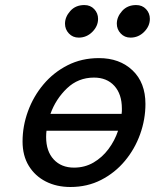

<svg xmlns="http://www.w3.org/2000/svg" viewBox="-20 -728 613 760"><path d="M69.3 -168Q69.3 -229 90.8 -287.8Q112.3 -346.7 152.1 -394Q191.9 -441.4 247.6 -469.7Q303.2 -498 371.6 -498Q453.6 -498 504.6 -449.5Q555.7 -400.9 555.7 -316.4Q555.7 -255.4 534.7 -196.8Q513.7 -138.2 474.4 -91.1Q435.1 -43.9 380.4 -15.9Q325.7 12.2 258.8 12.2Q204.1 12.2 161.4 -9.5Q118.7 -31.2 94 -71.5Q69.3 -111.8 69.3 -168ZM447.3 -210.4H164.1Q162.6 -199.7 162.6 -185.5Q162.6 -129.4 192.6 -96.9Q222.7 -64.5 272.9 -64.5Q315.4 -64.5 349.9 -84.5Q384.3 -104.5 409.2 -137.7Q434.1 -170.9 447.3 -210.4ZM179.7 -277.3H461.4Q462.4 -283.7 462.4 -288.1Q462.4 -292.5 462.4 -298.3Q462.4 -355.5 432.6 -388.2Q402.8 -420.9 352.1 -420.9Q289.6 -420.9 245.1 -378.4Q200.7 -335.9 179.7 -277.3ZM573.2 -653.3Q573.2 -624.5 550.5 -601.8Q527.8 -579.1 496.6 -579.1Q473.1 -579.1 457.8 -595.5Q442.4 -611.8 442.4 -634.3Q442.4 -661.1 463.4 -684.6Q484.4 -708 519 -708Q543 -708 558.1 -691.9Q573.2 -675.8 573.2 -653.3ZM368.2 -653.3Q368.2 -624.5 345.5 -601.8Q322.8 -579.1 291.5 -579.1Q268.1 -579.1 252.7 -595.5Q237.3 -611.8 237.3 -634.3Q237.3 -661.1 258.3 -684.6Q279.3 -708 314 -708Q337.9 -708 353 -691.9Q368.2 -675.8 368.2 -653.3Z"/></svg>

Font: Andika
Style: Italic
Weight: 400
Italic angle: -14°
Designer: Victor Gaultney, Annie Olsen, Julie Remington, Don Collingsworth, Eric Hays, Becca Hirsbrunner
Foundry: SIL International
Version: Version 6.101